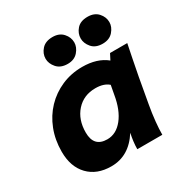

<svg xmlns="http://www.w3.org/2000/svg" viewBox="-171 -862 960 1004"><g transform="rotate(-30 309.0 -360.0)"><path d="M215 10Q128 10 77.5 -42.5Q27 -95 27 -186Q27 -257 50.5 -317.5Q74 -378 116.5 -422.5Q159 -467 216.5 -492Q274 -517 341 -517Q431 -517 486 -472L504 -507H608Q601 -473 591.5 -425.5Q582 -378 572 -325L545 -174Q536 -124 531.5 -79Q527 -34 527 0H376Q376 -22 379 -46Q382 -70 387 -93Q322 10 215 10ZM267 -123Q321 -123 360.5 -172.5Q400 -222 414 -307L424 -361Q396 -386 345 -386Q274 -386 230 -337Q186 -288 186 -210Q186 -123 267 -123ZM496 -568Q453 -568 431 -594Q409 -620 409 -649Q409 -680 431 -705Q453 -730 496 -730Q537 -730 559.5 -705Q582 -680 582 -649Q582 -620 559.5 -594Q537 -568 496 -568ZM285 -568Q242 -568 219.5 -594Q197 -620 197 -649Q197 -680 219.5 -705Q242 -730 285 -730Q325 -730 347.5 -705Q370 -680 370 -649Q370 -620 347.5 -594Q325 -568 285 -568Z"/></g></svg>

Font: Livvic
Style: Bold Italic
Weight: 700
Italic angle: -10°
Designer: Jacques Le Bailly, Baron von Fonthausen
Version: Version 1.001; ttfautohint (v1.8.2)